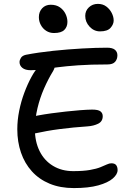

<svg xmlns="http://www.w3.org/2000/svg" viewBox="-20 -952 666 979"><path d="M356.4 7Q287 7 233.2 -15.3Q179.4 -37.6 142.6 -78.3Q105.8 -119 87 -173.9Q68.2 -228.8 68.2 -293Q68.2 -339 77.8 -386.8Q87.4 -434.6 103.9 -478.9Q120.4 -523.2 140.4 -559.8Q157.8 -592 178.9 -615Q200 -638 226.8 -638Q241.2 -638 249.9 -633.3Q258.6 -628.6 259.6 -618.2Q260.6 -607.8 251 -590Q226.2 -549.8 204.9 -501.4Q183.6 -453 171.1 -400.4Q158.6 -347.8 157.8 -294.2Q157.8 -230.2 181.8 -181.7Q205.8 -133.2 250.3 -106.3Q294.8 -79.4 353.4 -79.4Q404.6 -79.4 438.2 -85.3Q471.8 -91.2 492 -99.4Q512.2 -107.6 524.9 -113.5Q537.6 -119.4 547.8 -119.4Q565.2 -119.4 572.4 -109.9Q579.6 -100.4 579.6 -84.6Q579.6 -63.2 555.1 -41.9Q530.6 -20.6 481.2 -6.8Q431.8 7 356.4 7ZM164.4 -273Q143 -268 130.4 -273.3Q117.8 -278.6 112.4 -290.3Q107 -302 107 -314Q107 -331.4 124.7 -344.6Q142.4 -357.8 173.6 -363.2Q205.6 -369.2 242.3 -374.2Q279 -379.2 316.5 -383.3Q354 -387.4 388.3 -390.1Q422.6 -392.8 449.8 -393.2Q480.8 -393.2 492.3 -384.1Q503.8 -375 503.8 -359.6Q503.8 -332.8 480.7 -321.3Q457.6 -309.8 426 -307.6Q391.2 -305.4 354.8 -301.8Q318.4 -298.2 283.5 -293.7Q248.6 -289.2 218.3 -283.7Q188 -278.2 164.4 -273ZM136.6 -594Q108.8 -594 94.2 -605.8Q79.6 -617.6 79.6 -635.4Q79.6 -645.6 86.7 -657Q93.8 -668.4 111.8 -672.6Q176 -685 251.5 -692.9Q327 -700.8 399.4 -704.8Q471.8 -708.8 526 -708.8Q553.4 -708.8 566 -698.2Q578.6 -687.6 578.6 -670Q578.6 -650.2 566.9 -636.8Q555.2 -623.4 528 -623.4Q441.2 -623.4 378.7 -619Q316.2 -614.6 271.7 -608.7Q227.2 -602.8 194.8 -598.4Q162.4 -594 136.6 -594ZM490 -792Q459.2 -792 436.9 -815.9Q414.6 -839.8 414.6 -871Q414.6 -897 433.2 -914.6Q451.8 -932.2 479.2 -932.2Q504.4 -932.2 522.1 -918.8Q539.8 -905.4 549.7 -885.9Q559.6 -866.4 559.6 -847.4Q559.6 -828.2 543.8 -810.1Q528 -792 490 -792ZM255.4 -783.6Q233 -783.6 215.6 -794.8Q198.2 -806 188.2 -824.6Q178.2 -843.2 178.2 -864.8Q178.2 -891.6 194.9 -909.7Q211.6 -927.8 238.8 -927.8Q267 -927.8 285.8 -914.4Q304.6 -901 314.2 -881Q323.8 -861 323.8 -840.4Q323.8 -815.2 307.9 -799.4Q292 -783.6 255.4 -783.6Z"/></svg>

Font: Shantell Sans Light
Style: Regular
Weight: 300
Designer: Stephen Nixon, Anya Danilova, Shantell Martin
Foundry: Arrow Type
Version: Version 1.011;[c5ecc13dd]